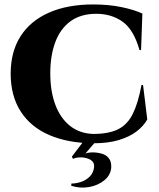

<svg xmlns="http://www.w3.org/2000/svg" viewBox="-20 -632 715 863"><path d="M623 -250 642 -95Q625 -65 593.5 -41Q562 -17 514 -2.5Q466 12 399 12Q285 11 201.5 -25Q118 -61 73 -131Q28 -201 28 -301Q28 -399 72 -468.5Q116 -538 199.5 -575Q283 -612 399 -612Q469 -612 526.5 -600Q584 -588 620 -571L614 -407H607Q581 -499 531 -534.5Q481 -570 413 -570Q343 -570 297 -536.5Q251 -503 228.5 -442.5Q206 -382 206 -303Q206 -221 229 -160.5Q252 -100 295 -66Q338 -32 399 -30Q469 -30 511 -51Q553 -72 577 -120.5Q601 -169 616 -250ZM351 9H406L364 58Q377 53 397 53Q417 53 437 58.5Q457 64 469 79Q481 94 480 120Q478 154 450 177.5Q422 201 381.5 208.5Q341 216 300 203L301 193Q322 193 344.5 185.5Q367 178 383.5 161.5Q400 145 403 119Q405 98 388.5 87.5Q372 77 349 75.5Q326 74 308 82Q308 82 305.5 77Q303 72 303 72Z"/></svg>

Font: Cinzel ExtraBold
Style: Regular
Weight: 800
Designer: Natanael Gama
Version: Version 2.000